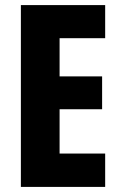

<svg xmlns="http://www.w3.org/2000/svg" viewBox="-20 -734 474 754"><path d="M393 0V-131H214V-305H381V-434H214V-584H393V-714H62V0Z"/></svg>

Font: Noto Sans Thai Looped ExtraCondensed ExtraBold
Style: Regular
Weight: 800
Width: 2
Designer: Sasikarn Vongin, Ben Mitchell
Foundry: The Fontpad Ltd
Version: Version 1.001